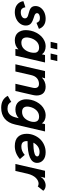

<svg xmlns="http://www.w3.org/2000/svg" viewBox="1070 -1808 964 3161"><g transform="rotate(90 1551.5 -228.0)"><path d="M170.9 9.8Q93.3 9.8 45.4 -30.5Q-2.4 -70.8 -8.8 -131.8L90.8 -164.1Q96.7 -128.4 114.5 -108.6Q132.3 -88.9 174.8 -88.9Q216.8 -88.9 245.4 -107.7Q273.9 -126.5 273.9 -157.2Q273.9 -175.3 262.7 -187.5Q251.5 -199.7 233.6 -206.1Q215.8 -212.4 194.1 -217.8Q172.4 -223.1 150.6 -230.5Q128.9 -237.8 111.1 -248.8Q93.3 -259.8 82 -280.5Q70.8 -301.3 70.8 -330.1Q70.8 -378.9 100.1 -417.7Q129.4 -456.5 176.8 -477.3Q224.1 -498 279.8 -498Q345.2 -498 387.5 -468.5Q429.7 -439 446.8 -387.2L348.1 -347.2Q338.9 -373.5 321 -388.7Q303.2 -403.8 267.1 -403.8Q232.9 -403.8 210.4 -390.4Q188 -377 188 -355Q188 -340.8 199.2 -330.3Q210.4 -319.8 228.5 -313.2Q246.6 -306.6 268.3 -300Q290 -293.5 311.8 -283.9Q333.5 -274.4 351.6 -261.2Q369.6 -248 380.9 -225.6Q392.1 -203.1 392.1 -172.9Q392.1 -121.1 361.6 -78.9Q331.1 -36.6 280.3 -13.4Q229.5 9.8 170.9 9.8Z M659.7 -580.1 684.6 -689.9H784.7L759.8 -580.1ZM852.5 -580.1 877.9 -689.9H977.5L952.6 -580.1ZM633.8 9.8Q592.8 9.8 560.5 -4.2Q528.3 -18.1 508.8 -42.5Q489.3 -66.9 478 -100.3Q466.8 -133.8 467.5 -172.9Q468.3 -211.9 477.1 -254.9Q488.3 -303.7 511.7 -347.4Q535.2 -391.1 567.9 -424.8Q600.6 -458.5 644.3 -478.3Q688 -498 735.8 -498Q777.8 -498 812.5 -481.9Q847.2 -465.8 864.7 -435.1L877.9 -487.8H1000L887.7 0H776.9L784.7 -50.8Q726.6 9.8 633.8 9.8ZM674.8 -98.1Q735.8 -98.1 777.6 -141.6Q819.3 -185.1 835 -254.9Q843.3 -293.9 839.8 -324Q836.4 -354 814.7 -372.1Q793 -390.1 754.9 -390.1Q693.8 -390.1 651.4 -345.9Q608.9 -301.8 593.8 -232.9Q579.6 -172.4 598.9 -135.3Q618.2 -98.1 674.8 -98.1Z M1029.8 0 1141.6 -487.8H1260.7L1246.6 -435.1Q1313 -498 1399.4 -498Q1437.5 -498 1466.1 -485.8Q1494.6 -473.6 1511 -453.4Q1527.3 -433.1 1535.6 -406Q1543.9 -378.9 1543.5 -349.1Q1543 -319.3 1535.6 -288.1L1469.7 0H1350.6L1415.5 -283.2Q1427.2 -332 1411.4 -360.1Q1395.5 -388.2 1353.5 -388.2Q1299.3 -388.2 1261.2 -356.4Q1223.1 -324.7 1208.5 -262.2L1148.4 0Z M1746.6 233.9Q1604 233.9 1549.3 125L1650.4 67.9Q1660.2 95.7 1687.7 112.8Q1715.3 129.9 1759.8 129.9Q1873 129.9 1904.8 -4.9L1917.5 -55.2Q1860.8 0 1772.5 0Q1731.4 0 1699.2 -13.9Q1667 -27.8 1647.5 -52Q1627.9 -76.2 1616.7 -109.1Q1605.5 -142.1 1606.2 -180.2Q1606.9 -218.3 1615.7 -259.8Q1626.5 -306.6 1649.4 -349.4Q1672.4 -392.1 1704.8 -425.3Q1737.3 -458.5 1781 -478.3Q1824.7 -498 1872.6 -498Q1914.6 -498 1949.2 -481.9Q1983.9 -465.8 2001.5 -435.1L2015.6 -487.8H2135.7L2021.5 4.9Q1995.6 118.7 1925 176.3Q1854.5 233.9 1746.6 233.9ZM1814.5 -109.9Q1875.5 -109.9 1916.5 -151.6Q1957.5 -193.4 1973.6 -259.8Q1986.8 -317.4 1967.3 -353.8Q1947.8 -390.1 1891.6 -390.1Q1830.6 -390.1 1788.1 -346.7Q1745.6 -303.2 1731.4 -237.8Q1717.8 -181.2 1737.8 -145.5Q1757.8 -109.9 1814.5 -109.9Z M2653.3 -356.9Q2653.3 -199.2 2294.9 -200.2Q2294.4 -196.3 2294.4 -189Q2294.4 -143.1 2315.9 -120.6Q2337.4 -98.1 2386.2 -98.1Q2459 -98.1 2521.5 -153.8L2590.3 -74.2Q2495.1 9.8 2376.5 9.8Q2273.9 9.8 2224.1 -43Q2174.3 -95.7 2174.3 -186Q2174.3 -247.6 2197.3 -304.4Q2220.2 -361.3 2259.5 -404.1Q2298.8 -446.8 2356 -472.4Q2413.1 -498 2477.5 -498Q2562 -498 2607.7 -457Q2653.3 -416 2653.3 -356.9ZM2474.6 -397.9Q2422.9 -397.9 2383.1 -369.9Q2343.3 -341.8 2320.3 -295.9Q2346.2 -296.4 2364.7 -296.9Q2383.3 -297.4 2413.1 -299.6Q2442.9 -301.8 2463.4 -305.9Q2483.9 -310.1 2504.4 -316.7Q2524.9 -323.2 2535.6 -334Q2546.4 -344.7 2546.4 -358.9Q2546.4 -378.9 2525.1 -388.4Q2503.9 -397.9 2474.6 -397.9Z M2671.4 0 2783.2 -487.8H2899.4L2881.3 -411.1Q2905.3 -453.6 2945.1 -475.8Q2984.9 -498 3026.4 -498Q3052.2 -498 3075.2 -487.5Q3098.1 -477.1 3112.3 -459L3040 -368.2Q3023.9 -381.8 2994.1 -381.8Q2971.2 -381.8 2947.8 -370.8Q2924.3 -359.9 2902.1 -338.4Q2879.9 -316.9 2861.3 -281.5Q2842.8 -246.1 2832 -201.2L2786.1 0Z"/></g></svg>

Font: HK Grotesk Legacy
Style: Bold Italic
Weight: 700
Italic angle: -13°
Designer: Alfredo Marco Pradil
Foundry: Hanken Design Co.
Version: Version 2.022;PS 002.022;hotconv 1.0.88;makeotf.lib2.5.64775